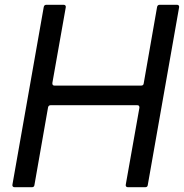

<svg xmlns="http://www.w3.org/2000/svg" viewBox="-20 -783 769 803"><path d="M124 -9Q123 0 113 0H41Q36 0 33.5 -3Q31 -6 32 -11L163 -754Q165 -763 174 -763H246Q251 -763 253.5 -760Q256 -757 255 -752L199 -436V-434Q199 -425 208 -425H570Q580 -425 581 -434L637 -754Q639 -763 648 -763H720Q725 -763 727.5 -760Q730 -757 729 -752L598 -9Q597 0 587 0H515Q510 0 507.5 -3Q505 -6 506 -11L563 -332V-334Q563 -343 554 -343H192Q183 -343 181 -334Z"/></svg>

Font: Open Sauce Two
Style: Italic
Weight: 400
Italic angle: -10°
Designer: Alfredo Marco Pradil
Foundry: Creative Sauce Fz LLC
Version: Version 1.477